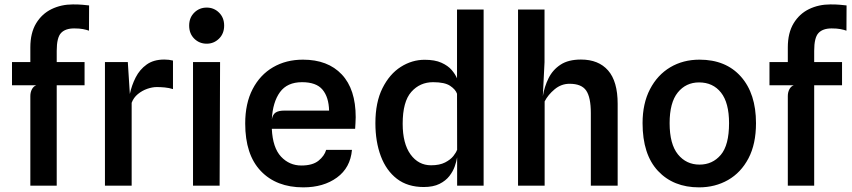

<svg xmlns="http://www.w3.org/2000/svg" viewBox="-20 -820 3764 848"><path d="M114 0V-395.5Q114 -412.5 121 -425.8Q128 -439 140.5 -443.5H33V-546H114V-610.5Q114 -674.5 139.5 -716.8Q165 -759 207.8 -779.8Q250.5 -800.5 302 -800.5Q327.5 -800.5 344 -799Q360.5 -797.5 373.5 -796L373 -684.5Q362 -688.5 346.5 -691.5Q331 -694.5 307.5 -694.5Q268.5 -694.5 249.5 -674.2Q230.5 -654 230.5 -595.5V-546H353.5V-443.5H230.5V0Z M443.5 0V-546H544.5L553.5 -405Q561.5 -443 579.2 -478Q597 -513 627.8 -535Q658.5 -557 705.5 -557Q726.5 -557 744 -552.5V-426.5Q726.5 -432 707.5 -433.8Q688.5 -435.5 672.5 -435.5Q653 -435.5 630.5 -427.8Q608 -420 589 -404.5Q570 -389 561.5 -366V0Z M893 -627Q860.5 -627 838 -649.2Q815.5 -671.5 815.5 -707Q815.5 -742 838 -764.2Q860.5 -786.5 893 -786.5Q925 -786.5 947.5 -764.2Q970 -742 970 -707Q970 -671.5 947.2 -649.2Q924.5 -627 893 -627ZM832.5 0V-546H952L950 0Z M1319.5 7.5Q1200.5 7.5 1131.8 -64.8Q1063 -137 1063 -274.5Q1063 -363.5 1095.8 -426.5Q1128.5 -489.5 1186 -523Q1243.5 -556.5 1318 -556.5Q1428 -556.5 1489.5 -491.2Q1551 -426 1551 -302.5Q1551 -286.5 1550 -276.2Q1549 -266 1548.5 -251H1180.5Q1184.5 -167.5 1221.2 -128.2Q1258 -89 1311 -89Q1360.5 -89 1386.8 -110.2Q1413 -131.5 1420.5 -158H1534.5Q1527.5 -79 1468.2 -35.8Q1409 7.5 1319.5 7.5ZM1234.5 -331.5H1433.5Q1432 -391 1404.5 -424Q1377 -457 1314 -457Q1248.5 -457 1216.5 -413Q1184.5 -369 1180.5 -292.5Q1184.5 -315 1197.8 -323.2Q1211 -331.5 1234.5 -331.5Z M1851.5 6Q1780.5 6 1733.2 -30.2Q1686 -66.5 1662 -130.2Q1638 -194 1638 -276Q1638 -368 1669.2 -430.5Q1700.5 -493 1750 -524.5Q1799.5 -556 1855.5 -556Q1900.5 -556 1929.5 -543Q1958.5 -530 1974.8 -511Q1991 -492 1998.5 -474V-778H2116V0H1999V-124.5L1998.5 -123Q1996 -107 1988.5 -85.2Q1981 -63.5 1964.8 -42.5Q1948.5 -21.5 1921 -7.8Q1893.5 6 1851.5 6ZM1758.5 -273.5Q1758.5 -186 1793.2 -138Q1828 -90 1884 -90Q1921.5 -90 1945.8 -102.5Q1970 -115 1982.5 -131Q1995 -147 1998.5 -158L1999 -156.5L1998.5 -406.5V-406Q1992 -425 1968 -441Q1944 -457 1893 -457Q1834.5 -457 1796.5 -414Q1758.5 -371 1758.5 -273.5Z M2268 0V-778H2385V-545.5L2377.5 -395.5Q2384.5 -437.5 2402.8 -474.5Q2421 -511.5 2455.5 -534.2Q2490 -557 2546 -557Q2623.5 -557 2665.8 -508.8Q2708 -460.5 2708 -361.5V0H2589.5V-320.5Q2589.5 -390 2569 -420Q2548.5 -450 2495.5 -450Q2459 -450 2429.8 -425.8Q2400.5 -401.5 2385.5 -372V0Z M3067.5 7.5Q2954 7.5 2886 -65.2Q2818 -138 2818 -276Q2818 -363 2850.8 -426Q2883.5 -489 2940.2 -522.8Q2997 -556.5 3069.5 -556.5Q3186 -556.5 3252.5 -481.5Q3319 -406.5 3319 -276Q3319 -184 3285.8 -120.8Q3252.5 -57.5 3195.5 -25Q3138.5 7.5 3067.5 7.5ZM3069.5 -93Q3127 -93 3163.5 -136Q3200 -179 3200 -276Q3200 -366 3164.5 -411Q3129 -456 3067.5 -456Q3009.5 -456 2973.5 -411.5Q2937.5 -367 2937.5 -276Q2937.5 -183.5 2974.2 -138.2Q3011 -93 3069.5 -93Z M3459.5 0V-395.5Q3459.5 -412.5 3466.5 -425.8Q3473.5 -439 3486 -443.5H3378.5V-546H3459.5V-610.5Q3459.5 -674.5 3485 -716.8Q3510.5 -759 3553.2 -779.8Q3596 -800.5 3647.5 -800.5Q3673 -800.5 3689.5 -799Q3706 -797.5 3719 -796L3718.5 -684.5Q3707.5 -688.5 3692 -691.5Q3676.5 -694.5 3653 -694.5Q3614 -694.5 3595 -674.2Q3576 -654 3576 -595.5V-546H3699V-443.5H3576V0Z"/></svg>

Font: Spline Sans Medium
Style: Regular
Weight: 500
Designer: Eben Sorkin, Mirko Velimirovic
Foundry: Sorkin Type
Version: Version 1.000; ttfautohint (v1.8.3)